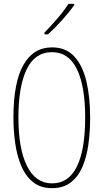

<svg xmlns="http://www.w3.org/2000/svg" viewBox="-20 -971 540 1001"><path d="M251 10Q192 10 153 -21Q114 -52 91.5 -104.5Q69 -157 59.5 -223Q50 -289 50 -358Q50 -541 102 -632.5Q154 -724 251 -724Q324 -724 367.5 -676.5Q411 -629 430.5 -546.5Q450 -464 450 -358Q450 -286 441 -219.5Q432 -153 410 -101.5Q388 -50 349 -20Q310 10 251 10ZM251 -15Q338 -15 381 -103Q424 -191 424 -358Q424 -522 381 -610.5Q338 -699 251 -699Q162 -699 119 -609.5Q76 -520 76 -358Q76 -195 121 -105Q166 -15 251 -15ZM212 -801Q246 -836 280 -875.5Q314 -915 337 -951H367V-944Q342 -909 303.5 -866Q265 -823 230 -792H212Z"/></svg>

Font: Noto Sans Mono ExtraCondensed Thin
Style: Regular
Weight: 100
Width: 2
Designer: Monotype Design Team
Foundry: Monotype Imaging Inc.
Version: Version 2.014; ttfautohint (v1.8.4.7-5d5b)